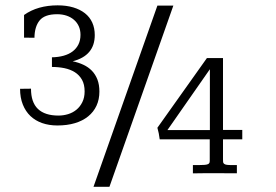

<svg xmlns="http://www.w3.org/2000/svg" viewBox="-20 -658 1048 729"><path d="M97.7 -321.3Q97.7 -269.5 124 -244.4Q150.4 -219.2 202.1 -219.2Q220.7 -219.2 238.5 -224.6Q256.3 -230 270.3 -241.5Q284.2 -252.9 292.7 -270.3Q301.3 -287.6 301.3 -311Q301.3 -337.4 291.3 -355.2Q281.2 -373 264.2 -383.8Q247.1 -394.5 224.6 -399.2Q202.1 -403.8 177.2 -403.8V-440.4Q201.7 -440.9 221.7 -446.5Q241.7 -452.1 255.9 -462.9Q270 -473.6 277.8 -489.3Q285.6 -504.9 285.6 -525.9Q285.6 -543.5 279.3 -557.9Q272.9 -572.3 261.2 -582.5Q249.5 -592.8 233.2 -598.4Q216.8 -604 196.8 -604Q149.9 -604 130.6 -580.6Q111.3 -557.1 110.8 -514.6L71.3 -515.1V-601.1Q97.2 -619.6 129.4 -628.7Q161.6 -637.7 198.7 -637.7Q231.9 -637.7 258.1 -629.9Q284.2 -622.1 302.5 -607.7Q320.8 -593.3 330.3 -572.3Q339.8 -551.3 339.8 -524.9Q339.8 -446.8 255.9 -425.3Q277.8 -420.9 296.6 -412.1Q315.4 -403.3 328.9 -389.4Q342.3 -375.5 349.9 -356Q357.4 -336.4 357.4 -310.5Q357.4 -280.3 346.4 -256.6Q335.4 -232.9 314.7 -216.1Q293.9 -199.2 264.4 -190.4Q234.9 -181.6 197.8 -181.6Q166 -181.6 140.1 -190.7Q114.3 -199.7 95.7 -217.3Q77.1 -234.9 66.7 -261Q56.2 -287.1 56.2 -320.8ZM638.2 -636.7 395.5 51.3H335L577.6 -636.7ZM826.7 -437.5V-164.6H899.9V-128.9H826.7V-52.7Q826.7 -46.9 827.1 -42.7Q827.6 -38.6 831.1 -35.9Q834.5 -33.2 841.3 -32.2Q848.1 -31.2 861.3 -31.2H879.4V0Q862.8 0 839.8 -0.2Q816.9 -0.5 789.1 -0.5Q775.9 -0.5 765.4 -0.5Q754.9 -0.5 746.1 -0.2Q737.3 0 729.2 0Q721.2 0 712.4 0V-31.2H734.4Q748.5 -31.2 756.8 -32Q765.1 -32.7 769.5 -34.7Q773.9 -36.6 775.1 -39.8Q776.4 -43 776.4 -47.9V-128.9H586.4Q583.5 -152.8 577.6 -172.9L765.6 -437.5ZM615.7 -164.1H776.9V-394.5H776.4Z"/></svg>

Font: Kameron
Style: Regular
Weight: 400
Version: Version 1.000